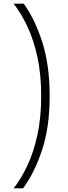

<svg xmlns="http://www.w3.org/2000/svg" viewBox="-20 -812 370 1042"><path d="M203.5 -291Q203.5 -408.5 183 -502.5Q162.5 -596.5 128.5 -668.5Q94.5 -740.5 54 -792H109Q170.5 -706 210 -581.8Q249.5 -457.5 249.5 -291Q249.5 -124.5 209.2 -0.5Q169 123.5 105 210H54Q94.5 158.5 128.5 86.5Q162.5 14.5 183 -79.5Q203.5 -173.5 203.5 -291Z"/></svg>

Font: Hepta Slab Light
Style: Regular
Weight: 300
Designer: Michael LaGattuta
Foundry: Michael LaGattuta
Version: Version 1.102